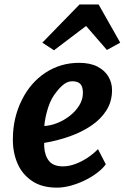

<svg xmlns="http://www.w3.org/2000/svg" viewBox="-20 -852 571 880"><path d="M241 8Q171.5 8 127 -22.5Q81 -53.5 59.8 -103.8Q38.5 -154 39 -213.5Q39 -311 79.5 -392.5Q119 -473 188 -518.5Q257 -564 342.5 -564Q392.5 -564 426 -547Q459.5 -530 476.5 -501.5Q493.5 -473 493.5 -439Q493.5 -387 468 -346.5Q442.5 -306 398.5 -276.2Q354.5 -246.5 298.8 -226.8Q243 -207 182.5 -197Q182.5 -193 182.5 -189.2Q182.5 -185.5 182.5 -182Q184.5 -140 204.2 -114.8Q224 -89.5 269 -89.5Q295.5 -89.5 324.8 -100.2Q354 -111 381.2 -129Q408.5 -147 429 -168.5L465 -99Q450.5 -79 425.2 -59.8Q400 -40.5 368.5 -25.2Q337 -10 304 -1Q271 8 241 8ZM183 -274.5Q212.5 -276 243.5 -288.5Q274.5 -301 301 -322Q327.5 -343 343.8 -369.8Q360 -396.5 360 -426Q360 -455 348.2 -467.2Q336.5 -479.5 312 -479.5Q292 -479.5 275.2 -467.5Q258.5 -455.5 242 -435Q213.5 -401.5 199.8 -356.5Q186 -311.5 183 -274.5ZM227.5 -621.5 174 -656.5 344.5 -831.5H432L531 -656.5L470 -623L374.5 -733Z"/></svg>

Font: Merriweather Sans SemiBold
Style: Italic
Weight: 600
Italic angle: -7.5°
Designer: Eben Sorkin
Foundry: Eben Sorkin
Version: Version 2.001